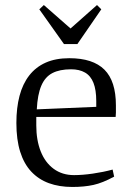

<svg xmlns="http://www.w3.org/2000/svg" viewBox="-20 -731 513 762"><path d="M267 11Q215 11 174 -4Q133 -19 104 -50Q75 -81 60 -129Q45 -177 45 -243Q45 -303 57.5 -350.5Q70 -398 96 -431.5Q122 -465 161.5 -482.5Q201 -500 255 -500Q349 -500 394.5 -454.5Q440 -409 440 -313Q440 -305 440 -298Q440 -291 440 -284Q440 -277 439 -267H124V-233Q124 -175 141.5 -130.5Q159 -86 193 -61Q227 -36 274 -36Q307 -36 348.5 -42Q390 -48 427 -58L433 -30Q387 -5 350.5 3Q314 11 267 11ZM126 -297 362 -307V-330Q362 -374 351 -402Q340 -430 317.5 -443Q295 -456 262 -456Q217 -456 188 -441Q159 -426 144 -391Q129 -356 126 -297ZM234 -556 136 -694 154 -711 260 -618 365 -711 382 -694 287 -556Z"/></svg>

Font: Manuale Light
Style: Regular
Weight: 300
Designer: Eduardo Tunni / Pablo Cosgaya
Foundry: Eduardo Tunni / Pablo Cosgaya
Version: Version 1.002